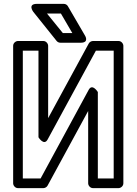

<svg xmlns="http://www.w3.org/2000/svg" viewBox="-20 -948 710 993"><path d="M476 -686H568V-25H486V-472C486 -472 458 -518 439 -484L190 -25H98V-686H179V-238C179 -238 207 -192 226 -226ZM461 -736C453 -736 443 -731 439 -723L229 -337V-711C229 -722 219 -736 204 -736H73C62 -736 48 -726 48 -711V0C48 11 58 25 73 25H204C212 25 222 20 226 12L436 -374V0C436 11 446 25 461 25H593C604 25 618 15 618 0V-711C618 -722 608 -736 593 -736ZM354 -777H305L223 -878H295ZM397 -727C444 -727 419 -765 419 -765L331 -916C327 -923 319 -928 310 -928H171C121 -928 152 -887 152 -887L273 -736C278 -730 285 -727 293 -727Z"/></svg>

Font: Asimov
Style: NarOu
Weight: 500
Designer: Google
Version: Version 2.000980; 2014